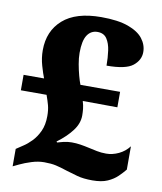

<svg xmlns="http://www.w3.org/2000/svg" viewBox="-83 -791 734 868"><g transform="rotate(10 284.5 -357.0)"><path d="M400 10Q358 10 329.5 2Q301 -6 278 -13Q248 -23 226 -28Q204 -33 172 -33Q144 -33 114 -23.5Q84 -14 61 -3L34 10V-70L67 -92Q84 -103 103 -122.5Q122 -142 135.5 -171Q149 -200 149 -241Q149 -269 143.5 -289.5Q138 -310 129 -335H11V-406H105Q97 -426 87 -460.5Q77 -495 77 -531Q77 -619 136.5 -671.5Q196 -724 312 -724Q389 -724 436 -707Q483 -690 504.5 -662Q526 -634 526 -601Q526 -564 493.5 -538Q461 -512 373 -512Q373 -548 368.5 -580.5Q364 -613 350 -634Q336 -655 307 -655Q277 -655 260 -629.5Q243 -604 243 -548Q243 -524 248 -496.5Q253 -469 259.5 -445Q266 -421 272 -406H454V-335L295 -336Q301 -316 302.5 -300.5Q304 -285 304 -271Q304 -234 278 -200Q252 -166 210 -135L213 -131Q222 -134 241 -138.5Q260 -143 279 -143Q299 -143 318.5 -140Q338 -137 360 -132Q378 -128 397.5 -124Q417 -120 440 -120Q469 -120 497.5 -133.5Q526 -147 545 -172V-65Q532 -49 514 -31.5Q496 -14 469 -2Q442 10 400 10Z"/></g></svg>

Font: Noto Serif Ethiopic Black
Style: Regular
Weight: 900
Designer: Monotype Design Team
Foundry: Monotype Imaging Inc.
Version: Version 2.102; ttfautohint (v1.8.4.7-5d5b)